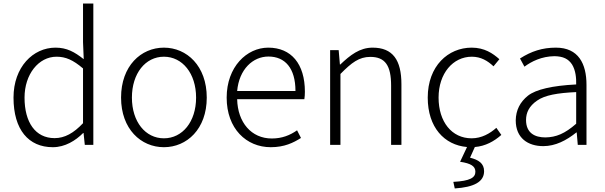

<svg xmlns="http://www.w3.org/2000/svg" viewBox="-20 -815 3405 1080"><path d="M277 13C346 13 405 -24 448 -67H450L457 0H505V-795H447V-578L451 -482C399 -523 356 -547 292 -547C166 -547 56 -438 56 -266C56 -85 141 13 277 13ZM287 -38C179 -38 118 -127 118 -266C118 -397 197 -496 298 -496C349 -496 391 -478 447 -430V-122C394 -66 344 -38 287 -38Z M902 13C1031 13 1143 -89 1143 -266C1143 -444 1031 -547 902 -547C773 -547 661 -444 661 -266C661 -89 773 13 902 13ZM902 -37C798 -37 722 -130 722 -266C722 -402 798 -496 902 -496C1006 -496 1083 -402 1083 -266C1083 -130 1006 -37 902 -37Z M1503 13C1580 13 1630 -12 1673 -39L1651 -82C1611 -54 1566 -36 1509 -36C1394 -36 1317 -126 1314 -257H1692C1694 -270 1695 -284 1695 -299C1695 -456 1618 -547 1489 -547C1368 -547 1255 -439 1255 -266C1255 -91 1366 13 1503 13ZM1314 -303C1325 -426 1403 -497 1490 -497C1583 -497 1642 -432 1642 -303Z M1837 0H1895V-399C1958 -463 2000 -495 2063 -495C2147 -495 2180 -446 2180 -333V0H2238V-341C2238 -478 2189 -547 2076 -547C2003 -547 1950 -505 1894 -452H1892L1885 -533H1837Z M2651 12C2711 7 2759 -20 2800 -56L2772 -96C2736 -64 2689 -37 2633 -37C2521 -37 2447 -130 2447 -266C2447 -402 2528 -496 2634 -496C2685 -496 2723 -473 2756 -442L2789 -482C2752 -515 2705 -547 2633 -547C2501 -547 2386 -444 2386 -266C2386 -99 2479 1 2607 12L2568 95C2629 104 2654 120 2654 151C2654 184 2625 203 2530 208L2538 245C2646 238 2703 208 2703 148C2703 104 2672 84 2624 72Z M3036 7C3104 7 3166 -25 3222 -70H3224L3230 0H3279V-338C3279 -456 3234 -547 3107 -547C3031 -547 2969 -527 2905 -486L2930 -440C2969 -469 3026 -498 3099 -499C3148 -498 3177 -484 3198 -452C3218 -419 3222 -377 3221 -340C3086 -333 2995 -312 2950 -277C2905 -241 2882 -195 2881 -138C2881 -38 2950 7 3036 7ZM3048 -42C2988 -42 2939 -67 2939 -140C2939 -181 2956 -218 3001 -249C3045 -280 3116 -292 3221 -297V-119C3157 -63 3108 -43 3048 -42Z"/></svg>

Font: Spoqa Han Sans Neo Light
Style: Regular
Weight: 300
Designer: [Spoqa Han Sans Neo] Dong-huui Kim ___ Younghwa Kang ___ Yujin Lee ___ [Noto Sans] Ryoko NISHIZUKA ____ (kana & ideograp
Foundry: Spoqa (http://www.spoqa-han-sans.com)
Version: Version 1.100;hotconv 1.0.109;makeotfexe 2.5.65596